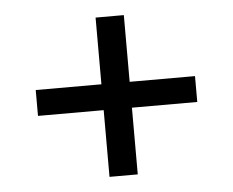

<svg xmlns="http://www.w3.org/2000/svg" viewBox="-41 -591 682 562"><g transform="rotate(-5 300.0 -310.0)"><path d="M259 -76H342V-272H534V-348H342V-544H259V-348H66V-272H259Z"/></g></svg>

Font: CommitMono
Style: 400Regular
Weight: 400
Monospace: yes
Designer: Eigil Nikolajsen
Foundry: Eigil Nikolajsen
Version: Version 1.143